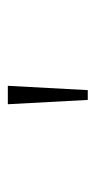

<svg xmlns="http://www.w3.org/2000/svg" viewBox="103 -900 244 490"><g transform="rotate(-90 225.0 -655.0)"><path d="M204 -757H251L240 -553H215Z"/></g></svg>

Font: League Mono Condensed Thin
Style: Regular
Weight: 100
Width: 1
Designer: Tyler Finck
Foundry: The League of Moveable Type / Tyler Finck
Version: Version 2.210